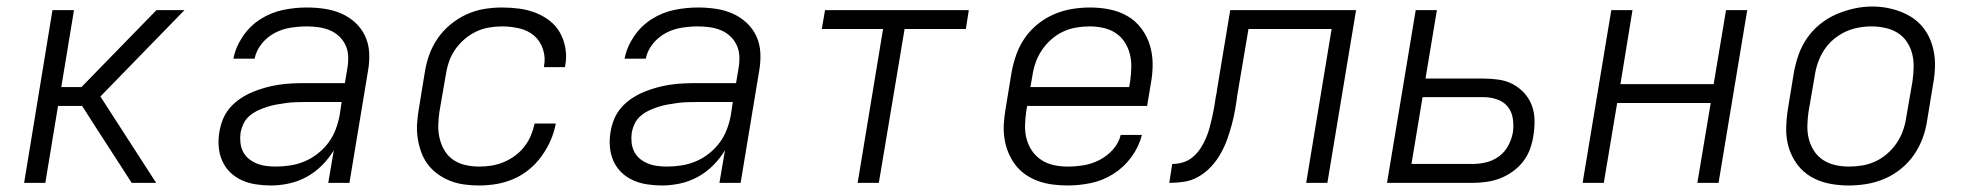

<svg xmlns="http://www.w3.org/2000/svg" viewBox="-20 -561 6040 589"><path d="M54 0 141 -530H207L168 -294H230L460 -530H546L288 -265L459 0H384L271 -175L232 -236H158L119 0Z M811 8Q788 8 765 4.5Q742 1 722 -8Q702 -17 686.5 -32Q671 -47 662 -67Q653 -87 651 -110Q649 -133 653 -156Q656 -176 664 -195.5Q672 -215 686 -231Q700 -247 718 -259Q736 -271 755.5 -279Q775 -287 795 -292.5Q815 -298 835 -301Q855 -304 875 -305Q895 -306 915 -306H1038L1046 -354Q1049 -372 1048 -390Q1047 -408 1039.5 -423.5Q1032 -439 1019.5 -450.5Q1007 -462 991 -468.5Q975 -475 957 -477.5Q939 -480 921 -480Q897 -480 871.5 -476Q846 -472 823 -460Q800 -448 783 -427Q766 -406 761 -381H696Q703 -417 725 -449.5Q747 -482 779.5 -502.5Q812 -523 848.5 -530.5Q885 -538 921 -538Q949 -538 976 -534Q1003 -530 1027 -519.5Q1051 -509 1070 -491.5Q1089 -474 1100 -450.5Q1111 -427 1112.5 -399.5Q1114 -372 1109 -344L1052 0H987L1004 -100Q989 -75 967.5 -53.5Q946 -32 920 -18Q894 -4 866 2Q838 8 811 8ZM826 -50Q848 -50 870.5 -53.5Q893 -57 914.5 -66Q936 -75 955 -90Q974 -105 988 -124Q1002 -143 1010 -164.5Q1018 -186 1022 -208L1028 -248H915Q901 -248 886.5 -247.5Q872 -247 857.5 -245Q843 -243 829 -240.5Q815 -238 800.5 -233.5Q786 -229 772 -222.5Q758 -216 746 -206Q734 -196 727.5 -182.5Q721 -169 718 -154Q716 -139 717.5 -124Q719 -109 725.5 -96Q732 -83 743 -74Q754 -65 767.5 -59.5Q781 -54 796 -52Q811 -50 826 -50Z M1450 8Q1427 8 1404.5 5Q1382 2 1361.5 -6Q1341 -14 1323.5 -26.5Q1306 -39 1293 -56Q1280 -73 1272.5 -93.5Q1265 -114 1261.5 -136.5Q1258 -159 1259.5 -182Q1261 -205 1265 -228L1283 -338Q1287 -365 1296.5 -392Q1306 -419 1322.5 -443Q1339 -467 1362 -486Q1385 -505 1411.5 -517Q1438 -529 1465.5 -533.5Q1493 -538 1520 -538Q1547 -538 1573 -534.5Q1599 -531 1622.5 -522Q1646 -513 1666 -497.5Q1686 -482 1698 -460.5Q1710 -439 1714.5 -413Q1719 -387 1714 -360Q1714 -359 1713.5 -357.5Q1713 -356 1713 -355H1649Q1649 -356 1649 -357Q1649 -358 1649 -359Q1654 -385 1645.5 -410.5Q1637 -436 1618 -452Q1599 -468 1573 -474Q1547 -480 1520 -480Q1500 -480 1479.5 -476.5Q1459 -473 1439.5 -463.5Q1420 -454 1403.5 -439.5Q1387 -425 1375 -407Q1363 -389 1356.5 -369Q1350 -349 1347 -328L1328 -218Q1325 -197 1324.5 -176Q1324 -155 1329 -135Q1334 -115 1344.5 -98Q1355 -81 1371.5 -70Q1388 -59 1408.5 -54.5Q1429 -50 1450 -50Q1469 -50 1488 -53Q1507 -56 1525 -63.5Q1543 -71 1559.5 -83Q1576 -95 1588.5 -111Q1601 -127 1608.5 -145Q1616 -163 1620 -182H1685Q1680 -155 1669 -130Q1658 -105 1641.5 -82Q1625 -59 1603 -41Q1581 -23 1555.5 -12Q1530 -1 1503 3.5Q1476 8 1450 8Z M2011 8Q1988 8 1965 4.5Q1942 1 1922 -8Q1902 -17 1886.5 -32Q1871 -47 1862 -67Q1853 -87 1851 -110Q1849 -133 1853 -156Q1856 -176 1864 -195.5Q1872 -215 1886 -231Q1900 -247 1918 -259Q1936 -271 1955.5 -279Q1975 -287 1995 -292.5Q2015 -298 2035 -301Q2055 -304 2075 -305Q2095 -306 2115 -306H2238L2246 -354Q2249 -372 2248 -390Q2247 -408 2239.5 -423.5Q2232 -439 2219.5 -450.5Q2207 -462 2191 -468.5Q2175 -475 2157 -477.5Q2139 -480 2121 -480Q2097 -480 2071.5 -476Q2046 -472 2023 -460Q2000 -448 1983 -427Q1966 -406 1961 -381H1896Q1903 -417 1925 -449.5Q1947 -482 1979.5 -502.5Q2012 -523 2048.5 -530.5Q2085 -538 2121 -538Q2149 -538 2176 -534Q2203 -530 2227 -519.5Q2251 -509 2270 -491.5Q2289 -474 2300 -450.5Q2311 -427 2312.5 -399.5Q2314 -372 2309 -344L2252 0H2187L2204 -100Q2189 -75 2167.5 -53.5Q2146 -32 2120 -18Q2094 -4 2066 2Q2038 8 2011 8ZM2026 -50Q2048 -50 2070.5 -53.5Q2093 -57 2114.5 -66Q2136 -75 2155 -90Q2174 -105 2188 -124Q2202 -143 2210 -164.5Q2218 -186 2222 -208L2228 -248H2115Q2101 -248 2086.5 -247.5Q2072 -247 2057.5 -245Q2043 -243 2029 -240.5Q2015 -238 2000.5 -233.5Q1986 -229 1972 -222.5Q1958 -216 1946 -206Q1934 -196 1927.5 -182.5Q1921 -169 1918 -154Q1916 -139 1917.5 -124Q1919 -109 1925.5 -96Q1932 -83 1943 -74Q1954 -65 1967.5 -59.5Q1981 -54 1996 -52Q2011 -50 2026 -50Z M2611 0 2689 -472H2501L2511 -530H2952L2943 -472H2755L2676 0Z M3255 8Q3232 8 3209 5Q3186 2 3165 -5.5Q3144 -13 3126 -25.5Q3108 -38 3095 -55Q3082 -72 3073.5 -92.5Q3065 -113 3061.5 -135.5Q3058 -158 3059.5 -181.5Q3061 -205 3065 -228L3083 -338Q3088 -366 3097.5 -393Q3107 -420 3123.5 -444Q3140 -468 3163.5 -487Q3187 -506 3214 -517.5Q3241 -529 3269 -533.5Q3297 -538 3324 -538Q3355 -538 3384.5 -532Q3414 -526 3439 -511.5Q3464 -497 3481.5 -473.5Q3499 -450 3507.5 -422Q3516 -394 3516 -363.5Q3516 -333 3510 -302L3499 -236H3131L3128 -218Q3125 -197 3124.5 -175.5Q3124 -154 3129.5 -134Q3135 -114 3146.5 -97.5Q3158 -81 3175 -70Q3192 -59 3212.5 -54.5Q3233 -50 3255 -50Q3279 -50 3304 -54Q3329 -58 3352.5 -70Q3376 -82 3394 -102Q3412 -122 3418 -147H3483Q3474 -111 3451 -79.5Q3428 -48 3395.5 -27.5Q3363 -7 3327 0.5Q3291 8 3255 8ZM3141 -294H3444L3447 -312Q3450 -333 3450.5 -354.5Q3451 -376 3446 -395.5Q3441 -415 3430 -432Q3419 -449 3402 -460Q3385 -471 3364.5 -475.5Q3344 -480 3323 -480Q3302 -480 3281.5 -476.5Q3261 -473 3241.5 -464Q3222 -455 3205 -440Q3188 -425 3176 -407Q3164 -389 3157 -369Q3150 -349 3147 -328Z M3567 0 3576 -58Q3593 -58 3609.5 -63Q3626 -68 3639.5 -79.5Q3653 -91 3662.5 -105.5Q3672 -120 3679 -136Q3686 -152 3690.5 -168.5Q3695 -185 3698.5 -201Q3702 -217 3705 -233.5Q3708 -250 3710 -266Q3711 -271 3712 -275Q3713 -279 3713 -283L3754 -530H4140L4052 0H3987L4065 -472H3810L3776 -271Q3773 -248 3769 -225Q3765 -202 3759 -179.5Q3753 -157 3745 -134.5Q3737 -112 3725 -90.5Q3713 -69 3696 -50.5Q3679 -32 3657.5 -19.5Q3636 -7 3613 -3.5Q3590 0 3567 0Z M4235 0 4323 -530H4388L4353 -320H4531Q4555 -320 4578.5 -316.5Q4602 -313 4621.5 -302.5Q4641 -292 4656 -275.5Q4671 -259 4679 -238Q4687 -217 4687.5 -193Q4688 -169 4684 -145Q4681 -124 4673.5 -103.5Q4666 -83 4652.5 -65.5Q4639 -48 4620 -34.5Q4601 -21 4581 -13.5Q4561 -6 4539.5 -3Q4518 0 4498 0ZM4310 -58H4498Q4518 -58 4539 -63Q4560 -68 4578 -81Q4596 -94 4606.5 -113.5Q4617 -133 4621 -154Q4624 -175 4621 -196.5Q4618 -218 4605.5 -233.5Q4593 -249 4573 -256Q4553 -263 4531 -263H4344Z M4835 0 4923 -530H4988L4951 -303H5237L5275 -530H5340L5252 0H5187L5228 -245H4941L4900 0Z M5651 8Q5620 8 5590.5 2Q5561 -4 5536 -18.5Q5511 -33 5493.5 -56.5Q5476 -80 5467.5 -108Q5459 -136 5459.5 -166.5Q5460 -197 5465 -228L5483 -338Q5488 -366 5497.5 -393Q5507 -420 5523.5 -444Q5540 -468 5563.5 -487Q5587 -506 5614 -517.5Q5641 -529 5668.5 -535Q5696 -541 5724 -541Q5755 -541 5784.5 -533.5Q5814 -526 5839 -511.5Q5864 -497 5881.5 -474Q5899 -451 5907.5 -422.5Q5916 -394 5916 -363.5Q5916 -333 5910 -302L5892 -192Q5888 -164 5878 -137Q5868 -110 5851.5 -86Q5835 -62 5811.5 -43Q5788 -24 5761 -12.5Q5734 -1 5706 3.5Q5678 8 5651 8ZM5652 -50Q5673 -50 5693.5 -53.5Q5714 -57 5733.5 -66Q5753 -75 5770 -90Q5787 -105 5799 -123Q5811 -141 5818 -161Q5825 -181 5828 -202L5847 -312Q5850 -333 5850.5 -354.5Q5851 -376 5846 -396Q5841 -416 5829.5 -433Q5818 -450 5801 -460.5Q5784 -471 5763 -475.5Q5742 -480 5721 -480Q5700 -480 5679.5 -476Q5659 -472 5640 -463Q5621 -454 5604 -439.5Q5587 -425 5575.5 -407Q5564 -389 5557 -369Q5550 -349 5547 -328L5528 -218Q5525 -197 5524.5 -175.5Q5524 -154 5529 -134.5Q5534 -115 5545 -98Q5556 -81 5573 -70Q5590 -59 5610.5 -54.5Q5631 -50 5652 -50Z"/></svg>

Font: Iosevka Curly LtExObl
Style: Regular
Weight: 300
Width: 7
Italic angle: -9°
Monospace: yes
Designer: Belleve Invis
Foundry: Belleve Invis
Version: Version 11.1.0; ttfautohint (v1.8.3)